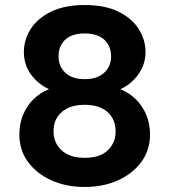

<svg xmlns="http://www.w3.org/2000/svg" viewBox="-20 -732 674 764"><path d="M317 12Q244 12 185.5 -14Q127 -40 92 -87Q57 -134 57 -197Q57 -239 71.5 -274.5Q86 -310 112.5 -336.5Q139 -363 175 -377Q129 -399 102 -437.5Q75 -476 75 -525Q75 -574 102 -616.5Q129 -659 183 -685.5Q237 -712 317 -712Q398 -712 451.5 -685.5Q505 -659 532 -616.5Q559 -574 559 -525Q559 -477 531.5 -437.5Q504 -398 459 -377Q496 -362 522 -335.5Q548 -309 562.5 -274Q577 -239 577 -197Q577 -134 542 -87Q507 -40 448.5 -14Q390 12 317 12ZM317 -104Q378 -104 409 -134Q440 -164 440 -209Q440 -258 407.5 -286.5Q375 -315 317 -315Q259 -315 226 -286.5Q193 -258 193 -209Q193 -164 225 -134Q257 -104 317 -104ZM317 -417Q367 -417 394.5 -442.5Q422 -468 422 -507Q422 -550 394.5 -574.5Q367 -599 317 -599Q267 -599 240 -574.5Q213 -550 213 -507Q213 -468 240 -442.5Q267 -417 317 -417Z"/></svg>

Font: DM Sans 24pt ExtraBold
Style: Regular
Weight: 800
Designer: Colophon Foundry, Jonny Pinhorn
Foundry: Colophon Foundry
Version: Version 4.004;gftools[0.9.30]